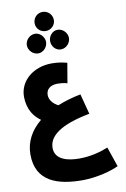

<svg xmlns="http://www.w3.org/2000/svg" viewBox="-131 -1110 954 1454"><g transform="rotate(-10 345.5 -383.0)"><path d="M304 -890C345 -890 378 -923 378 -962C378 -1003 345 -1037 304 -1037C261 -1037 230 -1003 230 -962C230 -923 261 -890 304 -890ZM219 -733C257 -733 291 -769 291 -809C291 -847 257 -884 219 -884C177 -884 143 -847 143 -809C143 -769 177 -733 219 -733ZM392 -733C433 -733 467 -769 467 -809C467 -847 433 -884 392 -884C352 -884 322 -847 322 -809C322 -769 352 -733 392 -733ZM382 271C493 271 613 237 661 212L609 60C549 84 474 105 386 105C306 105 200 86 200 -9C200 -98 287 -172 519 -216L478 -372C415 -360 355 -342 300 -320C262 -338 233 -372 233 -410C233 -454 265 -482 322 -482C341 -482 369 -480 396 -472L422 -625C380 -636 345 -641 303 -641C166 -641 53 -553 54 -426C56 -325 102 -269 151 -234C74 -171 26 -89 26 11C26 222 196 271 382 271Z"/></g></svg>

Font: Noto Sans Arabic UI SmCn Bk
Style: Regular
Weight: 900
Width: 4
Designer: Monotype Design Team, Nadine Chahine and Nizar Qandah
Foundry: Monotype Imaging Inc.
Version: Version 2.010